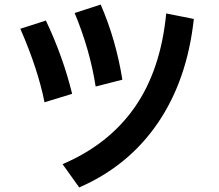

<svg xmlns="http://www.w3.org/2000/svg" viewBox="-20 -706 960 841"><path d="M399 -327Q374 -488 307 -649L421 -686Q488 -532 516 -357ZM254 13Q456 -73 570 -236Q684 -399 708 -647L829 -623Q800 -356 671.5 -167.5Q543 21 327 115ZM175 -258Q146 -404 69 -580L181 -616Q256 -458 296 -295Z"/></svg>

Font: LINE Seed Sans KR Bold
Style: Regular
Weight: 700
Designer: LINE BX Design & Sandoll Inc & Dalton Maag Ltd
Foundry: Sandoll Inc.
Version: Version 1.000